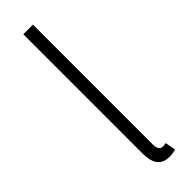

<svg xmlns="http://www.w3.org/2000/svg" viewBox="-275 -799 816 816"><g transform="rotate(-45 133.0 -391.0)"><path d="M171 13C190 13 200 10 210 7L201 -40C190 -38 186 -38 182 -38C168 -38 158 -49 158 -73V-795H100V-79C100 -17 123 13 171 13Z"/></g></svg>

Font: Noto Sans CJK SC Light
Style: Regular
Weight: 300
Designer: Ryoko NISHIZUKA 西塚涼子 (kana, bopomofo & ideographs); Paul D. Hunt (Latin, Greek & Cyrillic); Sandoll Communications 산돌커뮤니
Foundry: Adobe
Version: Version 2.004;hotconv 1.0.118;makeotfexe 2.5.65603